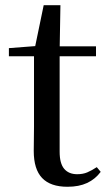

<svg xmlns="http://www.w3.org/2000/svg" viewBox="-20 -699 415 734"><path d="M159 -484V-522H347V-484ZM238 15Q173 15 141 -18.5Q109 -52 109 -122Q109 -147 109.5 -167Q110 -187 110 -215V-484H14V-515L131 -524L112 -510L147 -679H211L208 -506V-495V-119Q208 -74 225.5 -53.5Q243 -33 275 -33Q297 -33 313.5 -40Q330 -47 350 -60L365 -42Q344 -14 313 0.5Q282 15 238 15Z"/></svg>

Font: Noto Serif KR ExtraLight Medium
Style: Regular
Weight: 500
Version: Version 2.002-H1;hotconv 1.1.0;makeotfexe 2.6.0